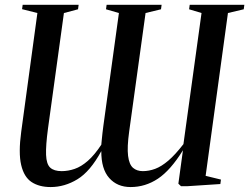

<svg xmlns="http://www.w3.org/2000/svg" viewBox="-20 -763 1033 796"><path d="M190 12.5Q142.5 12.5 111 -8.2Q79.5 -29 67.8 -79Q56 -129 68 -217L135 -709L71.5 -725L74 -743H306L303.5 -724.5L245 -709L179 -230.5Q169.5 -159.5 171 -121Q172.5 -82.5 188.2 -68Q204 -53.5 235.5 -53.5Q262.5 -53.5 289.5 -62.8Q316.5 -72 344 -96Q371.5 -120 400 -163Q401.5 -174 402.2 -185.8Q403 -197.5 404.8 -211.2Q406.5 -225 408.5 -241L473 -709L419.5 -724.5L422 -743H650L647.5 -724.5L583.5 -709L515.5 -217.5Q506.5 -152.5 511 -116.8Q515.5 -81 531.5 -67.2Q547.5 -53.5 572 -53.5Q597.5 -53.5 623.2 -63Q649 -72.5 677.8 -97Q706.5 -121.5 740.5 -165.5L815.5 -709L764 -724.5L766.5 -743H993L990.5 -724.5L925 -709L832.5 -34L896 -18.5L893.5 0L756 9H730.5L719.5 -1.5L738.5 -140Q687 -57 634.8 -22.2Q582.5 12.5 521.5 12.5Q466 12.5 432.8 -25Q399.5 -62.5 400 -136.5Q354 -52 301 -19.8Q248 12.5 190 12.5Z"/></svg>

Font: Merriweather 144pt
Style: Italic
Weight: 400
Italic angle: -7.8°
Version: Version 2.101